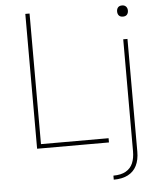

<svg xmlns="http://www.w3.org/2000/svg" viewBox="-59 -750 802 993"><g transform="rotate(-5 341.5 -253.0)"><path d="M110 -700H132V-22H483V0H110ZM603 56V-525H625V60Q625 103 610 133Q595 163 565 178.5Q535 194 491 194V173Q531 173 556 158.5Q581 144 592 118Q603 92 603 56ZM584 -671Q584 -684 591 -692Q598 -700 612 -700Q625 -700 632.5 -692Q640 -684 640 -671Q640 -658 633 -650Q626 -642 612 -642Q598 -642 591 -650Q584 -658 584 -671Z"/></g></svg>

Font: Easer Grotesk Variable
Style: Regular
Weight: 400
Designer: Boardeaser, Bonnie Shaver-Troup, Thomas Jockin
Foundry: Lexend
Version: Version 1.001;Glyphs 3.1.2 (3151)